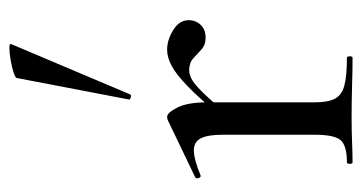

<svg xmlns="http://www.w3.org/2000/svg" viewBox="-201 -570 771 409"><g transform="rotate(-90 184.5 -365.5)"><path d="M149 -271 143 -282Q181 -328 206 -352Q231 -376 249 -385.5Q267 -395 283 -395Q304 -395 325 -382Q346 -369 346 -349Q346 -334 336 -323.5Q326 -313 309 -313Q293 -313 283.5 -322Q274 -331 264.5 -339.5Q255 -348 239 -348Q231 -348 221 -343Q211 -338 194.5 -321.5Q178 -305 149 -271ZM43 0Q40 0 40 -6Q40 -12 43 -12Q79 -12 90.5 -25.5Q102 -39 102 -81V-276Q102 -308 94.5 -323Q87 -338 69 -338Q59 -338 46 -334.5Q33 -331 16 -324Q12 -322 10 -327.5Q8 -333 11 -335L134 -394Q138 -395 140 -395Q149 -395 160 -373Q171 -351 171 -310V-81Q171 -53 178.5 -38Q186 -23 206.5 -17.5Q227 -12 266 -12Q269 -12 269 -6Q269 0 266 0Q240 0 207 -1Q174 -2 137 -2Q110 -2 85.5 -1Q61 0 43 0ZM188 -474Q187 -471 181.5 -472.5Q176 -474 177 -476L223 -716Q225 -719 236 -722.5Q247 -726 262 -728.5Q277 -731 287 -731Q297 -731 295 -727Z"/></g></svg>

Font: Cormorant Medium
Style: Regular
Weight: 500
Designer: Christian Thalmann (Catharsis Fonts)
Foundry: Catharsis Fonts
Version: Version 4.000